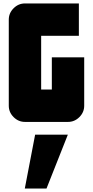

<svg xmlns="http://www.w3.org/2000/svg" viewBox="-20 -708 540 1115"><path d="M184 74H374L250 387H124ZM469 -94Q469 -56 441 -28Q413 0 375 0H125Q87 0 59 -28Q31 -56 31 -94V-594Q31 -632 59 -660Q87 -688 125 -688H438V-500H219V-188H281V-375H469Z"/></svg>

Font: CostaRica
Style: Normal
Weight: 900
Version: Version 1.3